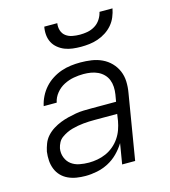

<svg xmlns="http://www.w3.org/2000/svg" viewBox="-111 -829 822 927"><g transform="rotate(-15 300.0 -366.0)"><path d="M203 8Q203 8 203 8Q203 8 203 8H202Q180 8 158 4.5Q136 1 116.5 -8Q97 -17 82.5 -32Q68 -47 60 -67Q52 -87 50.5 -109Q49 -131 52 -154Q56 -173 63.5 -192.5Q71 -212 85.5 -228Q100 -244 118.5 -255.5Q137 -267 156 -274.5Q175 -282 195 -287Q215 -292 235 -295.5Q255 -299 275 -299.5Q295 -300 314 -300H437L443 -335Q446 -354 445 -372.5Q444 -391 437.5 -407.5Q431 -424 418.5 -436.5Q406 -449 390 -456.5Q374 -464 356 -467Q338 -470 319 -470Q295 -470 270 -465.5Q245 -461 221.5 -449Q198 -437 181 -416Q164 -395 159 -370H94Q99 -394 110.5 -417Q122 -440 139 -459Q156 -478 178 -492Q200 -506 223.5 -514Q247 -522 271 -525Q295 -528 319 -528Q347 -528 374.5 -524Q402 -520 426.5 -508.5Q451 -497 469.5 -478Q488 -459 498.5 -434.5Q509 -410 510 -382Q511 -354 506 -326L452 0H387L404 -102Q388 -76 366 -54Q344 -32 317 -18Q290 -4 260.5 2Q231 8 203 8ZM235 -50Q256 -50 278 -54Q300 -58 320.5 -67Q341 -76 359 -91Q377 -106 390 -125Q403 -144 410.5 -165Q418 -186 422 -208L427 -242H314Q300 -242 286 -241.5Q272 -241 257.5 -239.5Q243 -238 229 -235.5Q215 -233 200.5 -229Q186 -225 172.5 -218.5Q159 -212 146.5 -203Q134 -194 127 -180.5Q120 -167 117 -153Q113 -129 121.5 -107Q130 -85 147.5 -72Q165 -59 188 -54.5Q211 -50 235 -50ZM343 -600Q322 -600 301.5 -602.5Q281 -605 263 -612Q245 -619 229.5 -631.5Q214 -644 205 -661Q196 -678 194 -698.5Q192 -719 196 -740H261Q258 -721 263.5 -703.5Q269 -686 283 -675.5Q297 -665 315.5 -661.5Q334 -658 353 -658Q372 -658 391 -661.5Q410 -665 427.5 -675.5Q445 -686 456.5 -703.5Q468 -721 472 -740H537Q533 -719 524.5 -698.5Q516 -678 501.5 -661Q487 -644 467.5 -631.5Q448 -619 427 -612Q406 -605 385 -602.5Q364 -600 343 -600Z"/></g></svg>

Font: Iosevka SS04 Lt Ex Obl
Style: Regular
Weight: 300
Width: 7
Italic angle: -9°
Monospace: yes
Designer: Belleve Invis
Foundry: Belleve Invis
Version: Version 19.0.0; ttfautohint (v1.8.4)